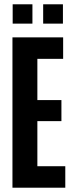

<svg xmlns="http://www.w3.org/2000/svg" viewBox="-20 -874 340 894"><path d="M38 0V-700H274V-600H154V-408H266V-310H154V-100H284V0ZM39 -764V-854H131V-764ZM181 -764V-854H273V-764Z"/></svg>

Font: Tektur Condensed Medium
Style: Regular
Weight: 500
Width: 3
Designer: Adam Jagosz
Foundry: Adam Jagosz
Version: Version 1.005;gftools[0.9.30]